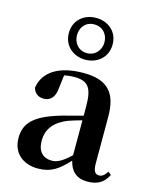

<svg xmlns="http://www.w3.org/2000/svg" viewBox="-128 -945 841 1047"><g transform="rotate(15 292.5 -422.0)"><path d="M283 -661C233 -661 206 -702 206 -742C206 -785 233 -823 283 -823C333 -823 361 -785 361 -742C361 -702 333 -661 283 -661ZM283 -624C350 -624 407 -669 407 -742C407 -817 350 -860 283 -860C216 -860 160 -815 160 -742C160 -670 216 -624 283 -624ZM466 15C522 15 558 -5 582 -53L565 -67C547 -41 535 -34 520 -34C498 -34 486 -48 486 -95V-356C486 -494 428 -552 295 -552C154 -552 72 -496 59 -406C67 -376 89 -360 120 -360C154 -360 182 -382 186 -439L195 -512C215 -516 232 -518 250 -518C327 -518 355 -488 355 -381V-327L245 -298C93 -255 43 -204 43 -118C43 -34 103 16 187 16C263 16 304 -16 358 -74C371 -18 405 15 466 15ZM355 -104C306 -57 277 -45 250 -45C201 -45 169 -75 169 -136C169 -203 206 -248 277 -277C297 -284 325 -293 355 -301Z"/></g></svg>

Font: Noto Serif JP
Style: Bold
Weight: 700
Designer: Ryoko NISHIZUKA 西塚涼子 (kana & ideographs); Frank Grießhammer (Latin, Greek & Cyrillic); Wenlong ZHANG 张文龙 (bopomofo); San
Foundry: Adobe
Version: Version 2.001;hotconv 1.1.0;makeotfexe 2.6.0